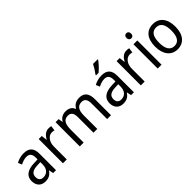

<svg xmlns="http://www.w3.org/2000/svg" viewBox="194 -1880 3003 3003"><g transform="rotate(-45 1695.5 -378.0)"><path d="M261 -546C197 -546 138 -528 93 -502L120 -438C162 -460 206 -476 253 -476C316 -476 349 -443 349 -357V-324L269 -321C117 -316 42 -256 42 -149C42 -49 101 10 193 10C270 10 312 -17 352 -75H355L370 0H433V-364C433 -486 380 -546 261 -546ZM281 -260 349 -263V-213C349 -111 293 -59 216 -59C164 -59 130 -87 130 -149C130 -218 170 -256 281 -260Z M811 -546C747 -546 699 -501 669 -441H665L654 -536H586V0H671V-284C671 -391 732 -465 805 -465C822 -465 842 -462 857 -458L868 -540C851 -544 830 -546 811 -546Z M1488 -546C1422 -546 1367 -518 1335 -458H1330C1309 -515 1261 -546 1186 -546C1126 -546 1073 -519 1044 -463H1039L1027 -536H959V0H1044V-279C1044 -400 1072 -473 1167 -473C1231 -473 1262 -433 1262 -346V0H1346V-296C1346 -411 1381 -473 1470 -473C1533 -473 1564 -432 1564 -345V0H1649V-353C1649 -487 1596 -546 1488 -546Z M2121 -756V-766H2018C1996 -721 1958 -661 1925 -618V-606H1981C2026 -642 2096 -718 2121 -756ZM1984 -546C1920 -546 1861 -528 1816 -502L1843 -438C1885 -460 1929 -476 1976 -476C2039 -476 2072 -443 2072 -357V-324L1992 -321C1840 -316 1765 -256 1765 -149C1765 -49 1824 10 1916 10C1993 10 2035 -17 2075 -75H2078L2093 0H2156V-364C2156 -486 2103 -546 1984 -546ZM2004 -260 2072 -263V-213C2072 -111 2016 -59 1939 -59C1887 -59 1853 -87 1853 -149C1853 -218 1893 -256 2004 -260Z M2534 -546C2470 -546 2422 -501 2392 -441H2388L2377 -536H2309V0H2394V-284C2394 -391 2455 -465 2528 -465C2545 -465 2565 -462 2580 -458L2591 -540C2574 -544 2553 -546 2534 -546Z M2726 -738C2696 -738 2675 -720 2675 -681C2675 -644 2696 -625 2726 -625C2754 -625 2775 -644 2775 -681C2775 -719 2754 -738 2726 -738ZM2767 -536H2682V0H2767Z M3342 -269C3342 -448 3253 -546 3119 -546C2976 -546 2895 -446 2895 -269C2895 -95 2983 10 3117 10C3259 10 3342 -95 3342 -269ZM2983 -269C2983 -400 3024 -473 3118 -473C3212 -473 3254 -400 3254 -269C3254 -138 3212 -62 3119 -62C3025 -62 2983 -138 2983 -269Z"/></g></svg>

Font: Noto Sans Malayalam SemiCondensed
Style: Regular
Weight: 400
Width: 4
Designer: Jelle Bosma - Monotype Design Team
Foundry: Monotype Imaging Inc.
Version: Version 2.104